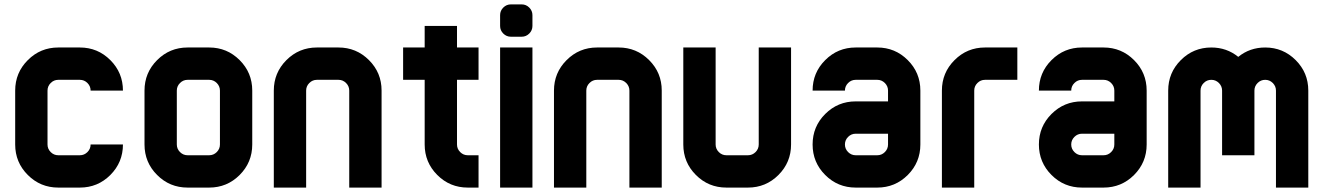

<svg xmlns="http://www.w3.org/2000/svg" viewBox="-20 -850 5997 870"><path d="M341.8 -634.8Q422.9 -634.8 480 -577.6Q537.1 -520.5 537.1 -439.5H390.6Q390.6 -459.5 376.2 -473.9Q361.8 -488.3 341.8 -488.3H244.1Q224.1 -488.3 209.7 -473.9Q195.3 -459.5 195.3 -439.5V-195.3Q195.3 -175.3 209.7 -160.9Q224.1 -146.5 244.1 -146.5H341.8Q361.8 -146.5 376.2 -160.9Q390.6 -175.3 390.6 -195.3H537.1Q537.1 -114.3 480 -57.1Q422.9 0 341.8 0H244.1Q163.1 0 106 -57.1Q48.8 -114.3 48.8 -195.3V-439.5Q48.8 -520.5 106 -577.6Q163.1 -634.8 244.1 -634.8Z M927.7 -488.3H830.1Q810.1 -488.3 795.7 -473.9Q781.2 -459.5 781.2 -439.5V-195.3Q781.2 -175.3 795.7 -160.9Q810.1 -146.5 830.1 -146.5H927.7Q947.8 -146.5 962.2 -160.9Q976.6 -175.3 976.6 -195.3V-439.5Q976.6 -459.5 962.2 -473.9Q947.8 -488.3 927.7 -488.3ZM830.1 -634.8H927.7Q1008.8 -634.8 1065.9 -577.6Q1123 -520.5 1123 -439.5V-195.3Q1123 -114.3 1065.9 -57.1Q1008.8 0 927.7 0H830.1Q749 0 691.9 -57.1Q634.8 -114.3 634.8 -195.3V-439.5Q634.8 -520.5 691.9 -577.6Q749 -634.8 830.1 -634.8Z M1367.2 -439.5V0H1220.7V-439.5Q1220.7 -520.5 1277.8 -577.6Q1335 -634.8 1416 -634.8H1513.7Q1594.7 -634.8 1651.9 -577.6Q1709 -520.5 1709 -439.9V0H1562.5V-439.5Q1562.5 -459.5 1548.1 -473.9Q1533.7 -488.3 1513.7 -488.3H1416Q1396 -488.3 1381.6 -473.9Q1367.2 -459.5 1367.2 -439.5Z M1904.3 -634.8V-732.4H2050.8V-634.8H2148.4V-488.3H2050.8V-195.3Q2050.8 -175.3 2065.2 -160.9Q2079.6 -146.5 2099.6 -146.5H2148.4V0H2099.6Q2018.6 0 1961.4 -57.1Q1904.3 -114.3 1904.3 -195.3V-488.3H1806.6V-634.8Z M2392.6 0H2246.1V-634.8H2392.6ZM2246.1 -781.2Q2246.1 -801.3 2260.5 -815.7Q2274.9 -830.1 2294.9 -830.1H2343.8Q2363.8 -830.1 2378.2 -815.7Q2392.6 -801.3 2392.6 -781.2V-732.4Q2392.6 -712.4 2378.2 -698Q2363.8 -683.6 2343.8 -683.6H2294.9Q2274.9 -683.6 2260.5 -698Q2246.1 -712.4 2246.1 -732.4Z M2636.7 -439.5V0H2490.2V-439.5Q2490.2 -520.5 2547.4 -577.6Q2604.5 -634.8 2685.5 -634.8H2783.2Q2864.3 -634.8 2921.4 -577.6Q2978.5 -520.5 2978.5 -439.9V0H2832V-439.5Q2832 -459.5 2817.6 -473.9Q2803.2 -488.3 2783.2 -488.3H2685.5Q2665.5 -488.3 2651.1 -473.9Q2636.7 -459.5 2636.7 -439.5Z M3076.2 -195.3V-634.8H3222.7V-195.3Q3222.7 -175.3 3237.1 -160.9Q3251.5 -146.5 3271.5 -146.5H3369.1Q3389.2 -146.5 3403.6 -160.9Q3418 -175.3 3418 -195.3V-634.8H3564.5V-195.3Q3564.5 -114.3 3507.3 -57.1Q3450.2 0 3369.1 0H3271.5Q3190.4 0 3133.3 -57.1Q3076.2 -114.3 3076.2 -195.3Z M3857.4 -146.5H3955.1Q3975.1 -146.5 3989.5 -160.9Q4003.9 -175.3 4003.9 -195.3V-244.1H3857.4Q3837.4 -244.1 3823 -229.7Q3808.6 -215.3 3808.6 -195.3Q3808.6 -175.3 3823 -160.9Q3837.4 -146.5 3857.4 -146.5ZM3955.1 0H3857.4Q3776.4 0 3719.2 -57.1Q3662.1 -114.3 3662.1 -195.3Q3662.1 -276.4 3719.2 -333.5Q3776.4 -390.6 3857.4 -390.6H4003.9V-439.5Q4003.9 -459.5 3989.5 -473.9Q3975.1 -488.3 3955.1 -488.3H3857.4Q3837.4 -488.3 3823 -473.9Q3808.6 -459.5 3808.6 -439.5H3662.1Q3662.1 -520.5 3719.2 -577.6Q3776.4 -634.8 3857.4 -634.8H3955.1Q4036.1 -634.8 4093.3 -577.6Q4150.4 -520.5 4150.4 -439.5V-195.3Q4150.4 -114.3 4093.3 -57.1Q4036.1 0 3955.1 0Z M4394.5 -439.5V0H4248V-439.5Q4248 -520.5 4305.2 -577.6Q4362.3 -634.8 4443.4 -634.8H4589.8V-488.3H4443.4Q4423.3 -488.3 4408.9 -473.9Q4394.5 -459.5 4394.5 -439.5Z M4882.8 -146.5H4980.5Q5000.5 -146.5 5014.9 -160.9Q5029.3 -175.3 5029.3 -195.3V-244.1H4882.8Q4862.8 -244.1 4848.4 -229.7Q4834 -215.3 4834 -195.3Q4834 -175.3 4848.4 -160.9Q4862.8 -146.5 4882.8 -146.5ZM4980.5 0H4882.8Q4801.8 0 4744.6 -57.1Q4687.5 -114.3 4687.5 -195.3Q4687.5 -276.4 4744.6 -333.5Q4801.8 -390.6 4882.8 -390.6H5029.3V-439.5Q5029.3 -459.5 5014.9 -473.9Q5000.5 -488.3 4980.5 -488.3H4882.8Q4862.8 -488.3 4848.4 -473.9Q4834 -459.5 4834 -439.5H4687.5Q4687.5 -520.5 4744.6 -577.6Q4801.8 -634.8 4882.8 -634.8H4980.5Q5061.5 -634.8 5118.7 -577.6Q5175.8 -520.5 5175.8 -439.5V-195.3Q5175.8 -114.3 5118.7 -57.1Q5061.5 0 4980.5 0Z M5419.9 -439.5V0H5273.4V-439.5Q5273.4 -520.5 5330.6 -577.6Q5387.7 -634.8 5468.8 -634.8Q5538.6 -634.8 5590.8 -592.3Q5643.1 -634.8 5712.9 -634.8Q5793.9 -634.8 5851.1 -577.6Q5908.2 -520.5 5908.2 -439.5V0H5761.7V-439.5Q5761.7 -459.5 5747.3 -473.9Q5732.9 -488.3 5712.9 -488.3Q5692.9 -488.3 5678.5 -473.9Q5664.1 -459.5 5664.1 -439.5V-146.5H5517.6V-439.5Q5517.6 -459.5 5503.2 -473.9Q5488.8 -488.3 5468.8 -488.3Q5448.7 -488.3 5434.3 -473.9Q5419.9 -459.5 5419.9 -439.5Z"/></svg>

Font: Audex
Style: Regular
Weight: 400
Designer: GGBotNet
Foundry: GGBotNet
Version: 1.00